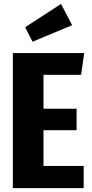

<svg xmlns="http://www.w3.org/2000/svg" viewBox="-20 -965 472 985"><path d="M293 -944.8 350.1 -835.9 147 -751 108.9 -825.2ZM412.1 -692.9 396 -581.1H203.1V-407.2H373V-296.9H203.1V-113.8H409.2V0H45.9V-692.9Z"/></svg>

Font: Fira Sans Compressed
Style: Bold
Weight: 700
Width: 1
Designer: Carrois Corporate & Edenspiekermann AG
Foundry: Carrois Corporate GbR & Edenspiekermann AG
Version: Version 4.203;PS 004.203;hotconv 1.0.88;makeotf.lib2.5.64775